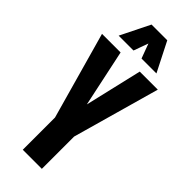

<svg xmlns="http://www.w3.org/2000/svg" viewBox="-359 -1184 1223 1223"><g transform="rotate(45 253.0 -572.0)"><path d="M336.4 0H164.6V-290.5L-0.5 -878.9H167L249 -492.7Q286.1 -648.9 339.4 -878.9H502L336.4 -290.5ZM82.5 -945.8 180.7 -1144H322.3L422.9 -945.8H288.6L252 -1044.4L216.3 -945.8Z"/></g></svg>

Font: Oswald-Bold
Style: Bold
Weight: 700
Designer: vernon adams
Foundry: vernon adams
Version: Version 2.002; ttfautohint (v0.92.18-e454-dirty) -l 8 -r 50 